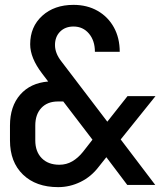

<svg xmlns="http://www.w3.org/2000/svg" viewBox="-20 -760 659 789"><path d="M219 9Q128 9 74.5 -42.5Q21 -94 21 -183V-244Q21 -323 63 -371Q105 -419 178 -425L153 -458Q104 -522 104 -578Q104 -650 153.5 -695Q203 -740 282 -740Q338 -740 381 -715.5Q424 -691 448 -647.5Q472 -604 472 -547H370Q370 -593 345.5 -622Q321 -651 282 -651Q248 -651 227 -630Q206 -609 206 -575Q206 -541 232 -508L421 -260L504 -365H619L476 -187L618 0H503L417 -114L386 -75Q355 -34 311 -12.5Q267 9 219 9ZM224 -83Q253 -83 277 -97Q301 -111 321 -136L360 -186L240 -343H218Q175 -343 150 -316.5Q125 -290 125 -244V-183Q125 -137 151.5 -110Q178 -83 224 -83Z"/></svg>

Font: JetBrains Mono NL SemiBold
Style: Regular
Weight: 600
Designer: Philipp Nurullin, Konstantin Bulenkov
Foundry: JetBrains
Version: Version 2.304; ttfautohint (v1.8.4.7-5d5b)